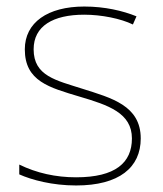

<svg xmlns="http://www.w3.org/2000/svg" viewBox="-20 -558 498 588"><path d="M411 -134C411 -235 321 -258 233 -286C152 -312 83 -325 83 -407C83 -478 142 -513 238 -513C291 -513 350 -501 387 -483L398 -508C356 -525 301 -538 238 -538C126 -538 56 -489 56 -407C56 -309 131 -290 224 -262C312 -236 384 -212 384 -134C384 -60 334 -15 213 -15C151 -15 92 -28 39 -54V-24C77 -7 140 10 213 10C345 10 411 -45 411 -134Z"/></svg>

Font: Noto Sans Canadian Aboriginal Thin
Style: Regular
Weight: 100
Designer: Monotype Design Team, Typotheque's Kevin King
Foundry: Monotype Imaging Inc.
Version: Version 2.004